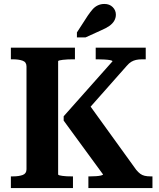

<svg xmlns="http://www.w3.org/2000/svg" viewBox="-20 -951 806 971"><path d="M35 0V-59H46Q75 -59 94.5 -66Q114 -73 114 -95V-615Q114 -637 94.5 -644Q75 -651 46 -651H35V-710H359V-651H349Q337 -651 323 -650.5Q309 -650 298 -648.5Q287 -647 280.5 -645.5Q274 -644 274 -641V-69Q274 -66 280 -64.5Q286 -63 295.5 -61.5Q305 -60 317 -59.5Q329 -59 340 -59H349V0ZM427 0V-59H436Q451 -59 466 -60Q481 -61 491 -63.5Q501 -66 501 -69L302 -341V-363L549 -641Q548 -645 536.5 -647Q525 -649 508 -650Q491 -651 475 -651H464V-710H717V-651H699Q681 -651 668 -648Q655 -645 644 -638.5Q633 -632 621 -618L390 -357L420 -437L669 -92Q680 -79 689.5 -72Q699 -65 711.5 -62Q724 -59 741 -59H751V0ZM424 -872 369 -787V-762H413L490 -797Q516 -808 532.5 -819.5Q549 -831 557.5 -845.5Q566 -860 566 -877Q566 -899 550 -915Q534 -931 508 -931Q490 -931 475 -924Q460 -917 448.5 -904Q437 -891 424 -872Z"/></svg>

Font: Roboto Serif 28pt SemiBold
Style: Regular
Weight: 600
Designer: Greg Gazdowicz
Foundry: Commercial Type
Version: Version 1.008